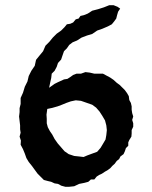

<svg xmlns="http://www.w3.org/2000/svg" viewBox="-20 -716 580 735"><path d="M398 -696H415L430 -690L440 -683L432 -671L428 -657L425 -645L417 -634L408 -623L393 -615L372 -606L352 -599L333 -586L313 -580L292 -572L275 -561L258 -554L245 -544L236 -531L225 -520L219 -503L214 -488L202 -475L197 -460L189 -445L178 -434L176 -417L173 -404L168 -380L189 -395L201 -401L212 -406L225 -412L238 -414L249 -421L260 -429L273 -434H290L307 -440L324 -438L341 -434H374L387 -427L402 -419L415 -410L427 -399L438 -391L458 -371L466 -360L473 -348L475 -333L481 -322L484 -309V-296L486 -283L490 -270L486 -257L490 -244V-231L484 -218V-205L483 -193L475 -180L471 -171V-158L462 -149L458 -137L453 -126L441 -117L436 -107L427 -100L419 -89L410 -81L402 -72L391 -64L382 -59L370 -51L359 -46L350 -40L341 -29H328L318 -20L303 -16L283 -12L264 -3L245 -1H230L215 -5L202 -12L189 -14L176 -20L163 -23L148 -27L124 -51L102 -81L90 -96L81 -111L75 -128L68 -145L59 -162L60 -178L55 -193L59 -208L57 -221V-236L53 -270L55 -287V-302L59 -318V-341L68 -361L75 -384L85 -404L90 -425L100 -445L113 -464L118 -487L131 -503L145 -520L154 -541L169 -556L182 -572L197 -587L214 -599L227 -612L236 -623L249 -625L260 -630L270 -642L281 -645L288 -655L301 -658L316 -664L333 -675L356 -681L378 -688ZM270 -332 251 -328 234 -322 217 -315 201 -309 180 -303 161 -299 158 -277 159 -261V-244L163 -229L171 -214L180 -201L189 -184L201 -167L227 -137L243 -126L264 -119L283 -117L300 -115L314 -121L352 -135L365 -150L374 -165L384 -182L387 -199L389 -218L387 -236L382 -255L372 -272L361 -289L348 -304L333 -315L313 -322L290 -330Z"/></svg>

Font: Tagesschrift
Style: Regular
Weight: 400
Designer: Yanone
Version: Version 2.000; ttfautohint (v1.8.4.7-5d5b)